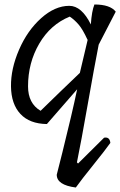

<svg xmlns="http://www.w3.org/2000/svg" viewBox="-20 -566 536 856"><path d="M324 -168 189 -13Q112 -14 71 -58Q30 -102 29 -180.5Q28 -259 65 -344.5Q102 -430 163.5 -485Q225 -540 289 -540Q344 -540 385 -457Q389 -517 401 -546Q471 -546 496 -514L420 -367Q400 -265 371 -100Q342 65 323 158L328 163Q427 64 444 48Q469 43 472 71Q451 101 397 168Q343 235 318 270Q233 259 233 213Q236 199 258 114Q302 -63 324 -168ZM105 -181Q105 -105 161 -72Q251 -160 336 -241L371 -389H370Q349 -435 330.5 -456.5Q312 -478 291 -492Q205 -457 155 -371.5Q105 -286 105 -181Z"/></svg>

Font: Tillana
Style: Regular
Weight: 400
Designer: Lipi Raval (Devanagari, Latin), Jonny Pinhorn (Latin)
Foundry: Indian Type Foundry
Version: Version 2.002;PS 1.0;hotconv 1.0.79;makeotf.lib2.5.61930; tt